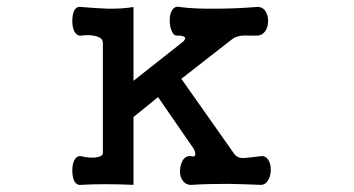

<svg xmlns="http://www.w3.org/2000/svg" viewBox="-20 -544 1040 564"><path d="M282.2 -418V-94.7Q282.2 -84 258.8 -81.1Q239.3 -80.1 218.8 -85Q206.1 -87.9 198.2 -73.2Q192.4 -61.5 192.4 -43Q192.4 -24.4 198.2 -11.7Q206.1 1 218.8 -1Q250 -2.9 289.1 -2.9Q329.1 -2.9 372.1 -1V-200.2L444.3 -258.8L542 -117.2Q554.7 -100.6 553.7 -90.8Q553.7 -82 542 -85Q527.3 -87.9 517.6 -74.2Q509.8 -61.5 508.8 -43.9Q507.8 -25.4 516.6 -13.7Q526.4 0 543.9 -1Q583 -3.9 649.4 -3.9Q702.1 -2.9 744.1 -1Q758.8 0 767.6 -14.6Q775.4 -27.3 775.4 -44.9Q775.4 -63.5 767.6 -75.2Q758.8 -87.9 744.1 -85L719.7 -82Q696.3 -79.1 688.5 -80.1Q676.8 -81.1 668.9 -90.8L512.7 -312.5L659.2 -426.8Q670.9 -436.5 685.5 -438.5Q694.3 -440.4 711.9 -439.5H732.4Q749 -438.5 758.8 -452.1Q767.6 -463.9 767.6 -482.4Q767.6 -500 758.8 -512.7Q749 -525.4 732.4 -523.4Q670.9 -518.6 616.2 -518.6Q550.8 -517.6 507.8 -523.4Q494.1 -527.3 485.4 -513.7Q478.5 -502.9 478.5 -483.4Q478.5 -465.8 484.4 -453.1Q490.2 -438.5 501 -439.5Q516.6 -439.5 521.5 -435.5Q527.3 -432.6 519.5 -422.9L372.1 -306.6V-523.4Q337.9 -517.6 295.9 -518.6Q266.6 -519.5 218.8 -523.4Q206.1 -526.4 198.2 -513.7Q192.4 -501 192.4 -482.4Q192.4 -463.9 198.2 -452.1Q206.1 -437.5 218.8 -439.5Q243.2 -442.4 258.8 -438.5Q282.2 -433.6 282.2 -418Z"/></svg>

Font: GungsuhChe
Style: Regular
Weight: 400
Monospace: yes
Version: Version 2.21